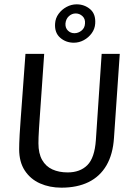

<svg xmlns="http://www.w3.org/2000/svg" viewBox="-20 -863 626 895"><path d="M266.3 11.8Q211.3 11.8 166.7 -8Q122.1 -27.7 95.7 -67.8Q69.3 -107.9 69.3 -167.7Q69.3 -180.7 69.8 -195.7Q70.3 -210.6 71.6 -236.2Q73 -261.8 76.4 -307.6Q79.7 -353.3 85.2 -427.1Q90.7 -501 98.7 -612H186Q179 -510.5 174.2 -442.4Q169.4 -374.3 166.4 -331.4Q163.4 -288.5 161.8 -263.4Q160.2 -238.3 159.7 -223.2Q159.2 -208.1 159.2 -194.7Q159.2 -147.8 176.3 -117.6Q193.3 -87.4 224.1 -73.3Q254.8 -59.3 295.3 -59.3Q353.3 -59.3 387.2 -93.2Q421.2 -127.2 426.9 -210L453.9 -612H538.3L511.3 -219.7Q506.3 -143.7 476.2 -92Q446 -40.3 392.9 -14.2Q339.8 11.8 266.3 11.8ZM324.3 -663.9Q287.1 -663.9 260.5 -687.2Q233.8 -710.5 236.8 -753.1Q238.3 -778.2 253 -798.3Q267.6 -818.5 290.2 -830.7Q312.7 -842.8 337.1 -842.8Q373.4 -842.8 400.1 -820.3Q426.8 -797.7 423.8 -753.1Q422.3 -728.5 407.6 -708.2Q392.9 -687.9 370.8 -675.9Q348.6 -663.9 324.3 -663.9ZM327 -708.2Q345 -708.2 360.1 -720.4Q375.2 -732.6 376.2 -753.1Q378.2 -774.8 364.6 -787.5Q351 -800.3 333 -800.3Q315 -800.3 301.1 -787.5Q287.1 -774.8 285.1 -753.1Q284.1 -732.6 296.6 -720.4Q309 -708.2 327 -708.2Z"/></svg>

Font: Ancizar Sans Thin
Style: Italic
Weight: 100
Italic angle: -4°
Designer: Cesar Puertas, Viviana Monsalve, Julian Moncada, Julian Prieto, Jose Castro, Mariel Hernandez, Felipe Aragon, Sara Alarc
Version: Version 8.100